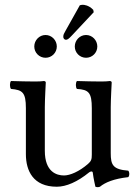

<svg xmlns="http://www.w3.org/2000/svg" viewBox="-20 -769 571 801"><path d="M217 10C256 10 303 -10 352 -50C357 -54 366 -56 367 -49C370 -24 378 10 378 10C386 13 391 12 397 10C419 -8 454 -23 515 -30C521 -36 521 -51 515 -57C451 -62 442 -81 442 -130V-322C442 -352 446 -425 446 -425C446 -428 443 -431 438 -431C433 -430 418 -429 403 -429C371 -429 335 -430 301 -431C295 -425 295 -404 301 -398C350 -395 363 -383 363 -317V-124C363 -105 361 -97 347 -85C310 -53 272 -37 247 -37C217 -37 167 -51 167 -140V-322C167 -352 171 -425 171 -425C171 -428 168 -431 163 -431C158 -430 143 -429 128 -429C96 -429 60 -430 26 -431C20 -425 20 -404 26 -398C74 -394 88 -383 88 -318V-126C88 -57 118 10 217 10ZM313 -747 253 -640C247 -629 244 -625 244 -615C244 -609 249 -603 255 -603C261 -603 267 -607 279 -620L371 -718L369 -728C350 -748 330 -749 325 -749C321 -749 316 -748 313 -747ZM123 -575C123 -549 144 -528 170 -528C196 -528 217 -549 217 -575C217 -601 196 -623 170 -623C144 -623 123 -601 123 -575ZM292 -575C292 -549 313 -528 339 -528C365 -528 386 -549 386 -575C386 -601 365 -623 339 -623C313 -623 292 -601 292 -575Z"/></svg>

Font: Libertinus Math
Style: Regular
Weight: 400
Designer: Philipp H. Poll, Khaled Hosny
Foundry: Caleb Maclennan
Version: Version 7.050;RELEASE